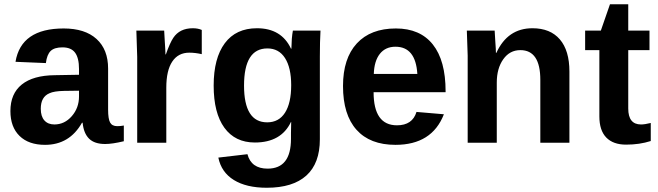

<svg xmlns="http://www.w3.org/2000/svg" viewBox="-20 -672 3096 904"><path d="M192 10Q115 10 72 -32Q29 -74 29 -149Q29 -231 82.5 -274Q136 -317 238 -318L352 -320V-347Q352 -399 333.5 -424Q315 -449 274 -449Q236 -449 218.5 -432Q201 -415 196 -375L53 -381Q79 -538 280 -538Q380 -538 434.5 -488.5Q489 -439 489 -349V-156Q489 -112 498.5 -95Q508 -78 532 -78Q548 -78 563 -81V-7Q509 6 475 6Q425 6 399.5 -19Q374 -44 369 -94H366Q307 10 192 10ZM352 -218V-245L281 -244Q234 -243 213 -233Q172 -216 172 -160Q172 -124 189 -105Q206 -86 236 -86Q284 -86 318 -125Q352 -164 352 -218Z M763 0H626V-404Q626 -412 622 -528H753Q754 -521 756 -475Q759 -430 759 -416H761Q780 -470 796 -494Q826 -539 888 -539Q912 -539 930 -531V-417Q899 -424 871 -424Q819 -424 791 -382Q763 -340 763 -259Z M1236 212Q1140 212 1081 175.5Q1022 139 1008 70L1145 54Q1163 122 1240 122Q1350 122 1350 -18V-46L1351 -98H1350Q1304 -1 1180 -1Q1087 -1 1036.5 -70.5Q986 -140 986 -269Q986 -398 1038.5 -468.5Q1091 -539 1190 -539Q1305 -539 1350 -443H1352Q1352 -451 1354 -489Q1356 -512 1359 -528H1489Q1486 -476 1486 -406V-16Q1486 97 1422.5 154.5Q1359 212 1236 212ZM1351 -271Q1351 -353 1322 -398.5Q1293 -444 1239 -444Q1129 -444 1129 -269Q1129 -96 1238 -96Q1293 -96 1322 -141.5Q1351 -187 1351 -271Z M1842 10Q1722 10 1658.5 -61Q1595 -132 1595 -267Q1595 -397 1660 -467.5Q1725 -538 1844 -538Q1958 -538 2018 -462.5Q2078 -387 2078 -242V-238H1739Q1739 -82 1849 -82Q1922 -82 1941 -145L2070 -134Q2014 10 1842 10ZM1842 -452Q1795 -452 1768.5 -418.5Q1742 -385 1740 -324H1945Q1937 -452 1842 -452Z M2661 0H2524V-296Q2524 -436 2430 -436Q2380 -436 2349.5 -393Q2319 -350 2319 -283V0H2182V-410Q2182 -416 2178 -528H2309Q2310 -519 2312 -478Q2315 -437 2315 -423H2317Q2370 -539 2487 -539Q2571 -539 2616 -486.5Q2661 -434 2661 -335Z M2928 9Q2867 9 2834.5 -24.5Q2802 -58 2802 -124V-436H2735V-528H2809L2852 -652H2938V-528H3038V-436H2938V-161Q2938 -86 2998 -86Q3016 -86 3044 -93V-8Q2991 9 2928 9Z"/></svg>

Font: Libra Sans
Style: Bold
Weight: 700
Foundry: Context Ltd
Version: Version 1.000